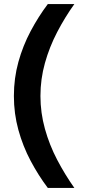

<svg xmlns="http://www.w3.org/2000/svg" viewBox="-20 -820 422 940"><path d="M214 100Q168 39 130 -32.5Q92 -104 70 -184Q48 -264 48 -350Q48 -437 70 -516.5Q92 -596 130 -667.5Q168 -739 214 -800H344Q298 -736 260 -663Q222 -590 200 -511.5Q178 -433 178 -350Q178 -268 200 -189Q222 -110 260 -37.5Q298 35 344 100Z"/></svg>

Font: Figtree Light
Style: Bold
Weight: 700
Version: Version 2.002